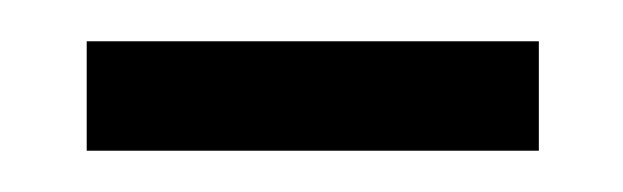

<svg xmlns="http://www.w3.org/2000/svg" viewBox="-20 -319 302 93"><path d="M22 -246V-299H241V-246Z"/></svg>

Font: Noto Serif Lao Condensed Light
Style: Regular
Weight: 300
Width: 3
Designer: Monotype Design Team
Foundry: Monotype Imaging Inc.
Version: Version 2.003; ttfautohint (v1.8.4.7-5d5b)